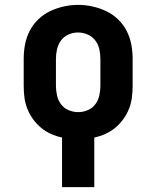

<svg xmlns="http://www.w3.org/2000/svg" viewBox="-20 -561 640 786"><path d="M234 205V2Q210 -3 188 -13Q166 -23 147.5 -38.5Q129 -54 115 -73.5Q101 -93 92 -115.5Q83 -138 80 -162Q77 -186 77 -210V-320Q77 -350 82.5 -379Q88 -408 101.5 -434.5Q115 -461 137 -482Q159 -503 185.5 -515.5Q212 -528 241 -534.5Q270 -541 300 -541Q330 -541 359 -534.5Q388 -528 414.5 -515.5Q441 -503 463 -482Q485 -461 498.5 -434.5Q512 -408 517.5 -379Q523 -350 523 -320V-210Q523 -186 520 -162Q517 -138 508 -115.5Q499 -93 485 -73.5Q471 -54 452.5 -38.5Q434 -23 412 -13Q390 -3 366 2V205ZM300 -102Q320 -102 339 -110Q358 -118 370 -134Q382 -150 386.5 -170Q391 -190 391 -210V-320Q391 -340 386.5 -360Q382 -380 369.5 -396Q357 -412 338 -420Q319 -428 299 -428Q279 -428 260 -419.5Q241 -411 229.5 -395Q218 -379 213.5 -359.5Q209 -340 209 -320V-210Q209 -190 213.5 -170Q218 -150 230 -134Q242 -118 261 -110Q280 -102 300 -102Z"/></svg>

Font: Iosevka Slab XBdEx
Style: Regular
Weight: 800
Width: 7
Monospace: yes
Designer: Belleve Invis
Foundry: Belleve Invis
Version: Version 11.1.0; ttfautohint (v1.8.3)